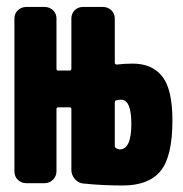

<svg xmlns="http://www.w3.org/2000/svg" viewBox="-20 -540 540 566"><path d="M333 -99.6Q367.2 -99.6 367.2 -174.8Q367.2 -246.1 336.9 -246.1Q330.1 -246.1 322.3 -244.1Q318.4 -243.2 318.4 -237.3V-109.4Q318.4 -104.5 324.2 -102.1Q330.1 -99.6 333 -99.6ZM371.1 -352.5Q428.7 -352.5 458.5 -314.5Q488.3 -276.4 488.3 -185.5Q488.3 -78.1 453.1 -35.6Q418 6.8 341.8 6.8Q282.2 6.8 225.6 1Q210.9 0 200.7 -12.2Q190.4 -24.4 190.4 -39.1V-218.8Q190.4 -223.6 184.6 -223.6H151.4Q146.5 -223.6 146.5 -218.8V-35.2Q146.5 -20.5 136.2 -10.3Q126 0 111.3 0H57.6Q43 0 32.7 -9.8Q22.5 -19.5 22.5 -35.2V-485.4Q22.5 -500 32.7 -509.8Q43 -519.5 57.6 -519.5H111.3Q126 -519.5 136.2 -509.8Q146.5 -500 146.5 -485.4V-336.9Q146.5 -332 151.4 -332H184.6Q189.5 -332 190.4 -336.9V-485.4Q190.4 -500 200.2 -509.8Q210 -519.5 224.6 -519.5H283.2Q297.9 -519.5 308.1 -509.8Q318.4 -500 318.4 -485.4V-355.5Q318.4 -350.6 323.2 -349.6Q346.7 -352.5 371.1 -352.5Z"/></svg>

Font: Rounded-L Mgen+ 1m bold
Style: Bold
Weight: 700
Designer: [Source Han Sans]
Ryoko NISHIZUKA  (kana & ideographs); Paul D. Hunt (Latin, Greek & Cyrillic); Wenlong ZHANG  (bopomofo
Version: Version 1.059.20150602